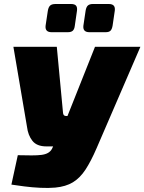

<svg xmlns="http://www.w3.org/2000/svg" viewBox="-20 -924 722 960"><path d="M682 -690 463 -183Q435 -118 407.5 -76Q380 -34 344.5 -12.5Q309 9 256 14Q223 17 181.5 15Q140 13 101.5 8Q63 3 37 -1L69 -148Q109 -147 138 -147Q167 -147 187 -149.5Q207 -152 220 -159.5Q233 -167 240 -180L279 -264L317 -343L455 -690ZM264 -690 295 -361Q296 -344 310 -344H344L386 -192H212Q164 -192 142 -220Q120 -248 115 -290L47 -690ZM335 -904Q353 -904 360 -896Q367 -888 365 -871L354 -795Q352 -778 344 -770.5Q336 -763 319 -763H238Q204 -763 208 -796L219 -869Q222 -888 230.5 -896Q239 -904 258 -904ZM524 -904Q541 -904 548.5 -896Q556 -888 554 -871L543 -796Q540 -778 532.5 -770.5Q525 -763 508 -763H427Q393 -763 397 -796L408 -870Q411 -889 419.5 -896.5Q428 -904 444 -904Z"/></svg>

Font: Exo 2 Black
Style: Italic
Weight: 900
Italic angle: -8°
Designer: Natanael Gama
Foundry: Natanael Gama
Version: Version 2.010